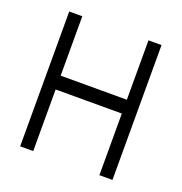

<svg xmlns="http://www.w3.org/2000/svg" viewBox="-105 -689 695 732"><g transform="rotate(20 243.0 -323.5)"><path d="M54 -597H107V-356H375.5V-597H428.5V-50H375.5V-300H107V-50H54Z"/></g></svg>

Font: 3270 Nerd Font Mono SemCond
Style: Regular
Weight: 400
Monospace: yes
Version: Version 3.0.1;Nerd Fonts 3.1.1